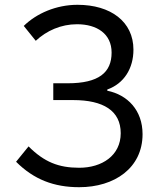

<svg xmlns="http://www.w3.org/2000/svg" viewBox="-20 -767 659 800"><path d="M310 13C457 13 574 -67 574 -208C574 -308 511 -372 427 -389V-394C497 -419 536 -482 536 -560C536 -677 441 -747 303 -747C214 -747 132 -711 79 -659L129 -597C174 -639 234 -666 301 -666C384 -666 445 -626 445 -548C445 -465 392 -420 262 -420H202V-350H285C410 -350 483 -306 483 -212C483 -119 405 -68 310 -68C224 -68 164 -92 99 -157L47 -93C121 -19 205 13 310 13Z"/></svg>

Font: Kinto Sans
Style: Regular
Weight: 400
Designer: Authors: Ryoko NISHIZUKA  (kana & ideographs); Paul D. Hunt (Latin, Greek & Cyrillic); Wenlong ZHANG  (bopomofo); Sandol
Foundry: Adobe Systems Incorporated, ookami Inc.
Version: Version 0.001